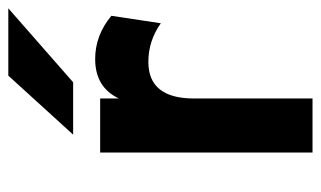

<svg xmlns="http://www.w3.org/2000/svg" viewBox="-175 -597 772 462"><g transform="rotate(-90 211.0 -366.0)"><path d="M260 -732H422L244 -576H118ZM75 -511H205V-466Q232 -523 300 -523Q357 -523 404 -484L386 -365Q344 -395 293 -395Q205 -395 205 -285V0H75Z"/></g></svg>

Font: OVRPSS Recut ExtraBold
Style: Regular
Weight: 800
Designer: Giant Group
Foundry: Giant Group
Version: Version 1.001;hotconv 1.0.109;makeotfexe 2.5.65596